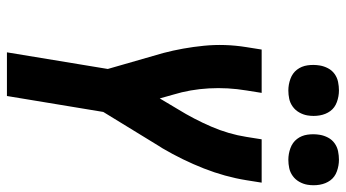

<svg xmlns="http://www.w3.org/2000/svg" viewBox="-242 -756 998 554"><g transform="rotate(90 257.0 -479.0)"><path d="M131 0 179 -291 133 -451Q118 -508 112 -568.5Q106 -629 116 -691L123 -735H248L241 -691Q232 -637 235 -583Q238 -529 253 -480L264 -441L295 -493Q324 -540 345.5 -590Q367 -640 375 -691L382 -735H507L500 -691Q490 -629 466 -568Q442 -507 408 -449Q406 -446 404.5 -443.5Q403 -441 401 -438L303 -278L257 0ZM441 -812Q424 -812 407.5 -818Q391 -824 381 -837Q371 -850 368.5 -867.5Q366 -885 369 -903Q371 -915 377 -926.5Q383 -938 393.5 -945.5Q404 -953 416.5 -955.5Q429 -958 441 -958Q458 -958 474.5 -952Q491 -946 500.5 -933Q510 -920 513 -902.5Q516 -885 513 -867Q511 -855 504.5 -843.5Q498 -832 487.5 -824.5Q477 -817 465 -814.5Q453 -812 441 -812ZM241 -812Q224 -812 207.5 -818Q191 -824 181 -837Q171 -850 168.5 -867.5Q166 -885 169 -903Q171 -915 177 -926.5Q183 -938 193.5 -945.5Q204 -953 216.5 -955.5Q229 -958 241 -958Q258 -958 274.5 -952Q291 -946 300.5 -933Q310 -920 313 -902.5Q316 -885 313 -867Q311 -855 304.5 -843.5Q298 -832 287.5 -824.5Q277 -817 265 -814.5Q253 -812 241 -812Z"/></g></svg>

Font: Iosevka Term Curly Extrabold
Style: Italic
Weight: 800
Italic angle: -9°
Designer: Belleve Invis
Foundry: Belleve Invis
Version: Version 32.3.0